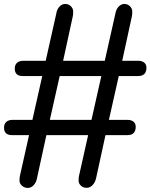

<svg xmlns="http://www.w3.org/2000/svg" viewBox="-21 -880 746 952"><path d="M-1 -247.1Q-1 -265.6 10.3 -275.6Q21.5 -285.6 40.5 -285.6H139.6L188.5 -502.9H91.8Q52.2 -502.9 52.2 -540Q52.2 -558.6 63.5 -568.6Q74.7 -578.6 93.8 -578.6H205.6L258.3 -813.5Q261.2 -833.5 273.7 -846.9Q286.1 -860.4 302.5 -860.4Q318.8 -860.4 330.3 -849.1Q341.8 -837.9 341.8 -823.2Q341.8 -808.6 340.3 -800.8L292 -578.6H498.5L551.3 -813.5Q554.7 -833.5 567.1 -846.9Q579.6 -860.4 595.7 -860.4Q611.8 -860.4 623.3 -849.1Q634.8 -837.9 634.8 -823.2Q634.8 -808.6 633.3 -800.8L585 -578.6H665Q682.6 -578.6 693.8 -569.8Q705.1 -561 705.1 -544.4Q705.1 -502.9 663.6 -502.9H567.9L519 -285.6H611.8Q629.4 -285.6 640.6 -276.9Q651.9 -268.1 651.9 -251.5Q651.9 -210 610.4 -210H502L455.6 2.9Q451.2 23.9 438.2 37.6Q425.3 51.3 408.4 51.3Q391.6 51.3 380.1 40.5Q368.7 29.8 368.7 16.1Q368.7 2.4 370.1 -4.9L416 -210H209L162.6 2.9Q159.2 23.4 146.5 37.6Q133.8 51.8 116.9 51.8Q100.1 51.8 87.9 40.8Q75.7 29.8 75.7 16.1Q75.7 2.4 77.1 -4.9L123 -210H38.6Q-1 -210 -1 -247.1ZM226.1 -285.6H432.6L481.4 -502.9H274.9Z"/></svg>

Font: Corben
Style: Regular
Weight: 400
Designer: vernon adams
Foundry: vernon adams
Version: Version 1.101